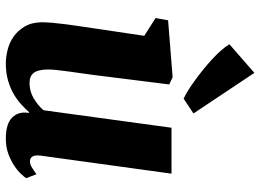

<svg xmlns="http://www.w3.org/2000/svg" viewBox="-138 -753 901 665"><g transform="rotate(90 312.5 -420.5)"><path d="M57.1 -114.7Q57.1 -131.8 59.1 -153.1Q61 -174.3 64 -197.5Q66.9 -220.7 70.6 -244.6Q74.2 -268.6 77.6 -291.5L104 -469.7L42.5 -508.8L50.3 -552.2L247.1 -567.9L272.5 -556.2L238.8 -287.6Q235.8 -266.1 232.7 -244.1Q229.5 -222.2 226.8 -201.9Q224.1 -181.6 222.4 -165Q220.7 -148.4 220.7 -137.7Q220.7 -102.5 231.9 -87.4Q243.2 -72.3 267.1 -72.3Q296.4 -72.3 320.6 -86.7Q344.7 -101.1 361.8 -120.6L422.4 -564H581.5L519 -110.8Q516.6 -91.8 522 -82.8Q527.3 -73.7 538.6 -73.7Q543 -73.7 546.9 -74.7Q550.8 -75.7 555.7 -78.1Q560.5 -80.6 567.1 -85Q573.7 -89.4 583.5 -96.2L597.2 -60.5Q593.3 -54.7 582.5 -43Q571.8 -31.2 554.2 -19.5Q536.6 -7.8 513.2 1Q489.7 9.8 460.4 9.8Q408.2 9.8 386.7 -12.5Q365.2 -34.7 371.1 -69.8L369.1 -71.3Q356.4 -57.1 340.6 -42.7Q324.7 -28.3 304.2 -16.6Q283.7 -4.9 257.8 2.4Q231.9 9.8 199.7 9.8Q177.7 9.8 152.8 3.7Q127.9 -2.4 106.9 -17.1Q85.9 -31.7 71.8 -55.7Q57.6 -79.6 57.1 -114.7ZM321.8 -606Q311.5 -610.4 295.9 -619.9Q280.3 -629.4 262 -642.6Q243.7 -655.8 224.1 -671.4Q204.6 -687 187 -703.1Q169.4 -719.2 155.3 -735.1Q141.1 -751 133.3 -764.6L232.4 -851.1L373 -640.1L321.8 -606Z"/></g></svg>

Font: Merriweather UltraBold
Style: Italic
Weight: 900
Italic angle: -7°
Designer: Eben Sorkin ( eben@eyebytes.com )
Foundry: Eben Sorkin ( eben@eyebytes.com )
Version: Version 1.52; ttfautohint (v1.4.1)